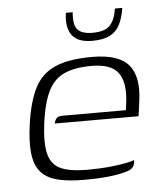

<svg xmlns="http://www.w3.org/2000/svg" viewBox="-46 -600 543 648"><g transform="rotate(-5 226.0 -276.5)"><path d="M216 7Q161 7 124.5 -2Q88 -11 68 -33.5Q48 -56 43 -96Q38 -136 47 -198Q58 -274 81.5 -319Q105 -364 151 -384Q197 -404 276 -404Q365 -404 399 -364.5Q433 -325 422 -243L415 -191H131Q133 -201 138.5 -208Q144 -215 158 -215H374L378 -245Q385 -310 361 -342Q337 -374 271 -374Q216 -374 180.5 -358.5Q145 -343 125.5 -305.5Q106 -268 96 -198Q87 -128 96.5 -91Q106 -54 137.5 -40Q169 -26 226 -26Q246 -26 269.5 -27Q293 -28 317 -31Q341 -34 359.5 -37.5Q378 -41 387 -45L386 -35Q385 -27 378.5 -19.5Q372 -12 353 -7Q328 0 293 3.5Q258 7 216 7ZM281 -458Q248 -458 229 -470Q210 -482 203 -505Q196 -528 201 -560H224Q220 -517 234.5 -501Q249 -485 285 -485Q327 -485 344.5 -504Q362 -523 367 -560H392Q387 -527 375.5 -504Q364 -481 341.5 -469.5Q319 -458 281 -458Z"/></g></svg>

Font: Genos Light
Style: Italic
Weight: 300
Italic angle: -8°
Designer: Robert E. Leuschke
Foundry: Robert E. Leuschke
Version: Version 1.010